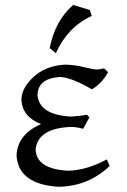

<svg xmlns="http://www.w3.org/2000/svg" viewBox="-20 -732 501 760"><path d="M211.4 7.3Q52.7 -2.4 45.4 -116.7Q49.3 -200.7 142.6 -240.7Q67.4 -270 64.9 -337.9Q64.9 -382.8 112.3 -427Q159.7 -471.2 235.8 -476.1Q272 -476.1 311 -466.6Q350.1 -457 363.8 -457Q379.9 -458 392.1 -461.4L407.7 -446.3Q383.8 -401.9 343.8 -378.4Q259.8 -427.2 215.8 -427.2Q128.9 -420.9 128.4 -354.5Q136.7 -276.4 263.2 -270.5Q309.6 -274.4 324.2 -277.8L334 -267.6L309.1 -222.2Q283.2 -229.5 261.7 -229.5Q131.8 -225.1 121.1 -142.6Q121.6 -63.5 249 -56.2Q322.3 -57.6 402.8 -101.1L414.1 -75.2Q330.6 5.4 211.4 7.3ZM201.2 -521.5 176.8 -541.5Q197.3 -648.9 269.5 -712.4L335.4 -692.4L343.3 -668.9Q248.5 -626 201.2 -521.5Z"/></svg>

Font: Kelvinch
Style: Regular
Weight: 400
Designer: Paul James MIller
Foundry: High-Logic / Made with FontCreator
Version: Version 3.30 September 23, 2016